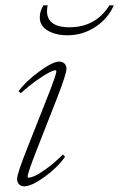

<svg xmlns="http://www.w3.org/2000/svg" viewBox="-20 -670 436 702"><path d="M226.6 -541Q184.1 -541 154.8 -558.1Q125.5 -575.2 125.5 -606.4Q125.5 -629.4 138.7 -650.4H154.3Q146 -611.3 166 -590.8Q186 -570.3 233.4 -570.3Q330.1 -570.3 379.9 -650.4H396Q375.5 -602.5 329.1 -571.8Q282.7 -541 226.6 -541ZM68.4 11.2Q57.1 11.2 49.8 3.9Q42.5 -3.4 42.5 -15.6Q42.5 -34.7 78.6 -125.5L156.2 -321.8Q186 -397.5 186 -409.7Q186 -413.1 181.6 -413.1Q175.8 -413.1 160.2 -405.3Q144.5 -397.5 115.5 -377.2Q86.4 -356.9 56.2 -329.1L47.9 -336.4Q72.3 -371.1 122.6 -408Q172.9 -444.8 196.3 -444.8Q208.5 -444.8 215.8 -437.5Q223.1 -430.2 223.1 -418.9Q223.1 -399.9 187.5 -308.6L112.8 -118.2Q81.1 -37.1 81.1 -24.4Q81.1 -20.5 84.5 -20.5Q91.8 -20.5 105.7 -26.1Q119.6 -31.7 148.9 -52.5Q178.2 -73.2 210 -105.5L217.8 -96.7Q189.9 -57.1 142.6 -22.9Q95.2 11.2 68.4 11.2Z"/></svg>

Font: Elstob ExtraLight
Style: Italic
Weight: 200
Italic angle: -20°
Designer: Peter S. Baker
Version: Version 1.015